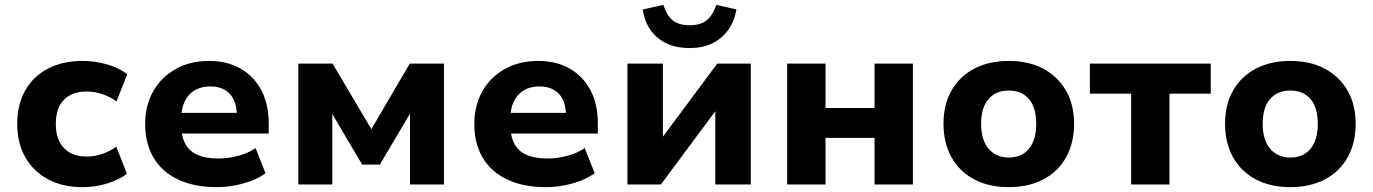

<svg xmlns="http://www.w3.org/2000/svg" viewBox="-20 -760 5655 791"><path d="M320 11Q238 11 177.5 -21.5Q117 -54 84 -112.5Q51 -171 51 -250Q51 -329 84 -387.5Q117 -446 178 -477.5Q239 -509 320 -509Q374 -509 423.5 -494Q473 -479 504 -454L460 -342Q435 -361 402 -372Q369 -383 338 -383Q277 -383 243.5 -349Q210 -315 210 -249Q210 -185 243.5 -150Q277 -115 338 -115Q369 -115 401.5 -126Q434 -137 459 -156L503 -44Q472 -20 423 -4.5Q374 11 320 11Z M873 11Q779 11 712.5 -21Q646 -53 612 -111.5Q578 -170 578 -249Q578 -324 610.5 -382.5Q643 -441 702.5 -475Q762 -509 842 -509Q915 -509 970 -478Q1025 -447 1056 -389.5Q1087 -332 1087 -251V-210H705V-295H970L956 -280Q956 -342 927 -373Q898 -404 846 -404Q809 -404 782 -388Q755 -372 740.5 -341.5Q726 -311 726 -266V-253Q726 -201 742.5 -169Q759 -137 793.5 -122Q828 -107 879 -107Q918 -107 959.5 -117.5Q1001 -128 1033 -150L1074 -46Q1034 -18 980 -3.5Q926 11 873 11Z M1209 0V-498H1350L1510 -228L1668 -498H1809V0H1669V-307H1678L1545 -82H1472L1339 -307H1349V0Z M2229 11Q2135 11 2068.5 -21Q2002 -53 1968 -111.5Q1934 -170 1934 -249Q1934 -324 1966.5 -382.5Q1999 -441 2058.5 -475Q2118 -509 2198 -509Q2271 -509 2326 -478Q2381 -447 2412 -389.5Q2443 -332 2443 -251V-210H2061V-295H2326L2312 -280Q2312 -342 2283 -373Q2254 -404 2202 -404Q2165 -404 2138 -388Q2111 -372 2096.5 -341.5Q2082 -311 2082 -266V-253Q2082 -201 2098.5 -169Q2115 -137 2149.5 -122Q2184 -107 2235 -107Q2274 -107 2315.5 -117.5Q2357 -128 2389 -150L2430 -46Q2390 -18 2336 -3.5Q2282 11 2229 11Z M2565 0V-498H2711V-182H2700L2935 -498H3073V0H2927V-317H2938L2703 0ZM2821 -562Q2766 -562 2725.5 -581.5Q2685 -601 2660 -636.5Q2635 -672 2628 -721L2713 -740Q2726 -697 2751 -676.5Q2776 -656 2822 -656Q2867 -656 2892 -677Q2917 -698 2931 -740L3014 -721Q3005 -670 2978.5 -634.5Q2952 -599 2912.5 -580.5Q2873 -562 2821 -562Z M3223 0V-498H3381V-315H3583V-498H3741V0H3583V-192H3381V0Z M4136 11Q4054 11 3993.5 -21Q3933 -53 3900 -112Q3867 -171 3867 -250Q3867 -329 3900 -387Q3933 -445 3993.5 -477Q4054 -509 4136 -509Q4218 -509 4278 -477Q4338 -445 4371.5 -387Q4405 -329 4405 -250Q4405 -171 4372 -112Q4339 -53 4278.5 -21Q4218 11 4136 11ZM4136 -111Q4189 -111 4219 -147Q4249 -183 4249 -250Q4249 -317 4219 -352Q4189 -387 4136 -387Q4083 -387 4052.5 -352Q4022 -317 4022 -250Q4022 -183 4053 -147Q4084 -111 4136 -111Z M4640 0V-374H4470V-498H4968V-374H4798V0Z M5296 11Q5214 11 5153.5 -21Q5093 -53 5060 -112Q5027 -171 5027 -250Q5027 -329 5060 -387Q5093 -445 5153.5 -477Q5214 -509 5296 -509Q5378 -509 5438 -477Q5498 -445 5531.5 -387Q5565 -329 5565 -250Q5565 -171 5532 -112Q5499 -53 5438.5 -21Q5378 11 5296 11ZM5296 -111Q5349 -111 5379 -147Q5409 -183 5409 -250Q5409 -317 5379 -352Q5349 -387 5296 -387Q5243 -387 5212.5 -352Q5182 -317 5182 -250Q5182 -183 5213 -147Q5244 -111 5296 -111Z"/></svg>

Font: Nunito Sans 9pt ExtraBold
Style: Regular
Weight: 800
Version: Version 3.101;gftools[0.9.27]